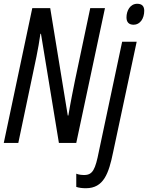

<svg xmlns="http://www.w3.org/2000/svg" viewBox="-20 -757 784 1017"><path d="M688 -626C722 -626 744 -659 744 -700C744 -725 731 -737 707 -737C669 -737 650 -700 650 -665C650 -639 663 -626 688 -626ZM0 0H77L154 -366C162 -404 184 -502 194 -578H197L292 0H384L536 -714H458L377 -330C369 -290 354 -217 342 -145H339L246 -714H151ZM435 240C529 240 556 162 579 50L704 -536H627L504 44C485 141 471 170 426 170C412 170 395 168 384 163V233C399 238 416 240 435 240Z"/></svg>

Font: Noto Sans ExtraCondensed
Style: Italic
Weight: 400
Width: 2
Italic angle: -12°
Designer: Monotype Design Team
Foundry: Monotype Imaging Inc.
Version: Version 2.013